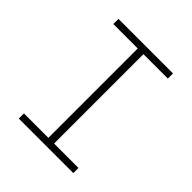

<svg xmlns="http://www.w3.org/2000/svg" viewBox="-200 -868 1001 1001"><g transform="rotate(45 300.0 -367.5)"><path d="M99 0V-38H279V-697H99V-735H501V-697H321V-38H501V0Z"/></g></svg>

Font: Iosevka SS04 XLt Ex
Style: Regular
Weight: 200
Width: 7
Monospace: yes
Designer: Belleve Invis
Foundry: Belleve Invis
Version: Version 19.0.0; ttfautohint (v1.8.4)